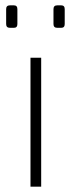

<svg xmlns="http://www.w3.org/2000/svg" viewBox="-20 -698 268 718"><path d="M134 -482V0H94V-482ZM209 -678Q222 -678 222 -664V-608Q222 -594 209 -594H194Q180 -594 180 -608V-664Q180 -678 194 -678ZM32 -678Q45 -678 45 -664V-608Q45 -594 32 -594H17Q3 -594 3 -608V-664Q3 -678 17 -678Z"/></svg>

Font: Exo 2 ExtraLight
Style: Regular
Weight: 250
Designer: Natanael Gama
Foundry: Natanael Gama
Version: Version 2.010